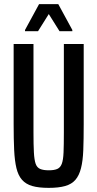

<svg xmlns="http://www.w3.org/2000/svg" viewBox="-20 -901 471 929"><path d="M216 8Q167 8 136 -1Q105 -10 86.5 -31Q68 -52 59.5 -87.5Q51 -123 48.5 -175Q46 -227 46 -300V-688H142V-260Q142 -200 144 -163.5Q146 -127 152.5 -108.5Q159 -90 174.5 -83.5Q190 -77 216 -77Q242 -77 257 -83.5Q272 -90 279 -108.5Q286 -127 287.5 -163.5Q289 -200 289 -260V-688H385V-300Q385 -227 383 -175Q381 -123 372 -87.5Q363 -52 345 -31Q327 -10 295.5 -1Q264 8 216 8ZM101 -750V-756L169 -881H262L330 -756V-750H268L216 -833L164 -750Z"/></svg>

Font: Saira ExtraCondensed SemiBold
Style: Regular
Weight: 600
Width: 2
Designer: Hector Gatti with collaboration of the Omnibus-Type team
Foundry: Omnibus-Type
Version: Version 1.101